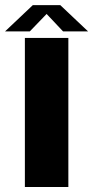

<svg xmlns="http://www.w3.org/2000/svg" viewBox="-52 -744 370 764"><path d="M47 0H220V-593H47ZM-32 -619H66.5L133.5 -688.5L199 -619H298.5L188 -723.5H78.5Z"/></svg>

Font: Anybody
Style: Bold
Weight: 700
Designer: Tyler Finck
Foundry: Etcetera Type Company
Version: Version 1.110